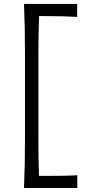

<svg xmlns="http://www.w3.org/2000/svg" viewBox="-20 -817 455 957"><path d="M99.6 120.1Q102.1 57.6 103.3 0Q104.5 -57.6 104.5 -126V-549.3Q104.5 -619.1 103.3 -676.8Q102.1 -734.4 99.6 -797.4H364.7V-732.9Q329.1 -734.9 290 -735.8Q251 -736.8 197.3 -736.8H174.8Q172.9 -688.5 172.1 -640.9Q171.4 -593.3 171.4 -538.1V-137.2Q171.4 -82.5 171.9 -35.4Q172.4 11.7 174.3 59.6H202.1Q247.1 59.6 287.6 59.1Q328.1 58.6 365.2 56.6V120.1Z"/></svg>

Font: Pinar Regular
Style: Regular
Weight: 400
Designer: Amin Abedi
Version: Version 3.000